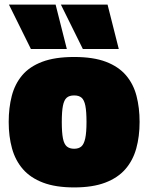

<svg xmlns="http://www.w3.org/2000/svg" viewBox="-20 -809 648 839"><path d="M18 -276Q18 -338 31.5 -390Q45 -442 77 -480Q109 -518 164.5 -539Q220 -560 304 -560Q388 -560 443 -539Q498 -518 530.5 -480Q563 -442 576.5 -390Q590 -338 590 -276Q590 -213 575.5 -160.5Q561 -108 528 -70Q495 -32 440 -11Q385 10 304 10Q223 10 168 -11Q113 -32 80 -70Q47 -108 32.5 -160.5Q18 -213 18 -276ZM250 -276Q250 -230 255 -204.5Q260 -179 272 -169Q284 -159 304 -159Q324 -159 335.5 -169Q347 -179 352.5 -204.5Q358 -230 358 -276Q358 -322 353 -347Q348 -372 336.5 -382Q325 -392 304 -392Q283 -392 271.5 -382Q260 -372 255 -347Q250 -322 250 -276ZM115 -595 19 -789H223L272 -595ZM342 -595 246 -789H450L499 -595Z"/></svg>

Font: Georama ExtraCondensed Thin Black
Style: Regular
Weight: 900
Version: Version 1.001